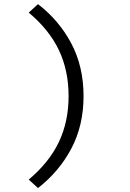

<svg xmlns="http://www.w3.org/2000/svg" viewBox="-20 -752 640 947"><path d="M167.4 175.6 121.7 133.8Q222.5 49 270.4 -51.6Q318.3 -152.3 318.3 -278Q318.3 -404.1 270.4 -504.9Q222.5 -605.6 121.7 -689.8L167.4 -731.6Q271.9 -651.2 332 -537.1Q392.1 -423.1 392.1 -278Q392.1 -133.3 332 -19.6Q271.9 94.2 167.4 175.6Z"/></svg>

Font: Source Code Pro ExtraLight
Style: Regular
Weight: 200
Monospace: yes
Designer: Paul D. Hunt, Teo Tuominen
Foundry: Adobe
Version: Version 1.026;hotconv 1.1.0;makeotfexe 2.6.0